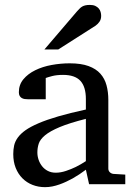

<svg xmlns="http://www.w3.org/2000/svg" viewBox="-20 -753 549 785"><path d="M331.1 -267.1Q263.7 -250 224.1 -233.4Q184.6 -216.8 164.3 -200Q144 -183.1 138.4 -165.8Q132.8 -148.4 132.8 -129.9Q132.8 -114.3 137.9 -99.4Q143.1 -84.5 152.6 -72.8Q162.1 -61 176 -54Q189.9 -46.9 208 -46.9Q228 -46.9 249.8 -54.2Q271.5 -61.5 289.6 -70.3Q310.5 -80.6 331.1 -94.2ZM344.2 0 331.1 -59.1Q304.7 -39.1 276.9 -23.4Q264.6 -16.6 251 -10.3Q237.3 -3.9 222.9 1.2Q208.5 6.3 193.6 9.3Q178.7 12.2 164.1 12.2Q136.7 12.2 113 2.9Q89.4 -6.3 71.8 -23.9Q54.2 -41.5 44.2 -66.4Q34.2 -91.3 34.2 -123Q34.2 -141.6 37.8 -158.2Q41.5 -174.8 52.7 -190.4Q64 -206.1 84.2 -220.5Q104.5 -234.9 137.5 -249Q170.4 -263.2 218 -277.1Q265.6 -291 331.1 -305.2V-348.1Q331.1 -398.4 308.6 -422.6Q286.1 -446.8 237.8 -446.8Q211.4 -446.8 192.9 -441.9Q174.3 -437 167 -434.1V-347.2H94.2Q87.4 -347.2 80.8 -348.1Q74.2 -349.1 68.8 -352.3Q63.5 -355.5 60.3 -361.1Q57.1 -366.7 57.1 -376Q57.1 -406.7 75.7 -429Q94.2 -451.2 124 -465.8Q153.8 -480.5 190.9 -487.3Q228 -494.1 265.1 -494.1Q311.5 -494.1 342 -482.9Q372.6 -471.7 390.4 -451.7Q408.2 -431.6 415.5 -404.3Q422.9 -377 422.9 -344.2V-64Q422.9 -54.7 429 -48.8Q435.1 -43 443.8 -42L492.2 -39.1V0ZM393.6 -688Q393.6 -674.3 387 -664.6Q380.4 -654.8 370.6 -647.9L218.3 -550.8H161.6L294.4 -706.1Q300.3 -712.4 305.2 -717.5Q310.1 -722.7 315.9 -726.1Q321.8 -729.5 329.3 -731.2Q336.9 -732.9 347.7 -732.9Q360.8 -732.9 369.6 -728.8Q378.4 -724.6 383.8 -718.3Q389.2 -711.9 391.4 -703.9Q393.6 -695.8 393.6 -688Z"/></svg>

Font: BabelStone Ogham Pictish
Style: Bold
Weight: 700
Designer: Andrew West
Foundry: BabelStone
Version: Version 1.02 March 14, 2022